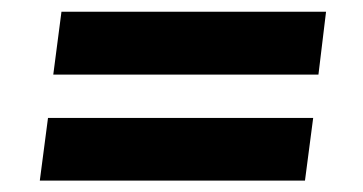

<svg xmlns="http://www.w3.org/2000/svg" viewBox="-20 -500 620 328"><path d="M62 -298.5H515L501 -191.5H48ZM85 -480H537L524 -372.5H71Z"/></svg>

Font: Lato ExtraBold
Style: Italic
Weight: 800
Italic angle: -7°
Designer: Lukasz Dziedzic with Adam Twardoch and Botio Nikoltchev
Foundry: tyPoland Lukasz Dziedzic
Version: Version 2.015; 2015-08-06; http://www.latofonts.com/